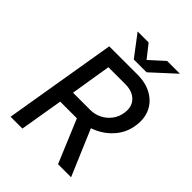

<svg xmlns="http://www.w3.org/2000/svg" viewBox="-247 -1002 1124 1124"><g transform="rotate(45 315.5 -439.5)"><path d="M47 0 164 -700H397Q467 -700 517 -671.5Q567 -643 589.5 -593Q612 -543 601 -478Q590 -410 542.5 -359Q495 -308 427 -285L548 0H440L328 -268Q325 -268 322 -268H190L145 0ZM206 -358H349Q386 -358 419 -374.5Q452 -391 474.5 -421Q497 -451 502 -490Q510 -544 478 -577Q446 -610 386 -610H247ZM320 -747 220 -879H311L375 -798L464 -879H570L426 -747Z"/></g></svg>

Font: Figtree Medium
Style: Italic
Weight: 500
Italic angle: -9.5°
Foundry: Erik Kennedy
Version: Version 2.001; ttfautohint (v1.8.4.7-5d5b);gftools[0.9.27]